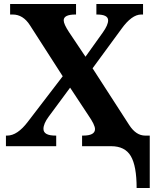

<svg xmlns="http://www.w3.org/2000/svg" viewBox="-20 -734 792 964"><path d="M731.9 -53.2V210H666Q666 99.1 636.7 49.6Q607.4 0 538.1 0H392.1V-53.2H397Q457 -53.2 457 -85.9Q457 -106.9 423.8 -154.8L332 -293.9L224.1 -147.9Q198.2 -112.8 198.2 -86.9Q198.2 -53.2 258.8 -53.2H262.2V0H9.8V-53.2H16.1Q67.4 -53.2 120.1 -123L294.9 -351.1L129.9 -607.9Q95.7 -661.1 43.9 -661.1H30.8V-713.9H361.8V-661.1H358.9Q299.8 -661.1 299.8 -631.8Q299.8 -613.3 326.2 -573.2L409.2 -449.2L496.1 -570.8Q522.9 -608.4 522.9 -631.8Q522.9 -661.1 466.8 -661.1H463.9V-713.9H698.2V-661.1H689Q641.6 -661.1 589.8 -588.9L444.8 -391.1L628.9 -106Q663.1 -53.2 709 -53.2Z"/></svg>

Font: Droid Serif
Style: Bold
Weight: 700
Designer: Monotype Design team
Foundry: Monotype Imaging Inc.
Version: Version 1.03